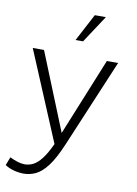

<svg xmlns="http://www.w3.org/2000/svg" viewBox="-96 -758 717 1008"><g transform="rotate(10 262.5 -254.0)"><path d="M102 188Q76 188 49.5 181Q23 174 2 160L19 116Q42 127 62 133Q82 139 99 139Q123 139 145 127.5Q167 116 189 87.5Q211 59 235 7L35 -470H95L262 -57L430 -470H490L292 0Q259 78 228 118.5Q197 159 166 173.5Q135 188 102 188ZM249 -550 326 -696H385L289 -550Z"/></g></svg>

Font: Gantari Light
Style: Regular
Weight: 300
Designer: Anugrah Pasau
Foundry: Lafontype
Version: Version 1.000; ttfautohint (v1.8.3)